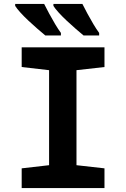

<svg xmlns="http://www.w3.org/2000/svg" viewBox="-20 -954 640 974"><path d="M90 0V-100L229 -116V-598L90 -614V-714H510V-614L368 -598V-116L510 -100V0ZM404 -774Q387 -788 364.5 -807.5Q342 -827 318.5 -849Q295 -871 277 -891Q259 -911 251 -924V-934H398Q409 -912 423.5 -885Q438 -858 453.5 -832Q469 -806 483 -787V-774ZM210 -774Q193 -788 170.5 -807.5Q148 -827 124.5 -849Q101 -871 83 -891Q65 -911 57 -924V-934H204Q215 -912 229.5 -885Q244 -858 259.5 -832Q275 -806 289 -787V-774Z"/></svg>

Font: Noto Sans Mono
Style: Bold
Weight: 700
Designer: Monotype Design Team
Foundry: Monotype Imaging Inc.
Version: Version 2.014